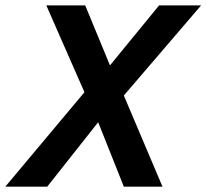

<svg xmlns="http://www.w3.org/2000/svg" viewBox="-59 -696 770 716"><path d="M-39.1 0 255.9 -352.1 113.8 -675.8H258.8L351.1 -452.1L534.2 -675.8H690.9L402.8 -339.8L546.9 0H402.8L307.1 -240.2L117.2 0Z"/></svg>

Font: Clear Sans
Style: Bold Italic
Weight: 700
Italic angle: -12°
Foundry: Intel Corporation
Version: Version 1.00